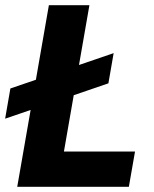

<svg xmlns="http://www.w3.org/2000/svg" viewBox="-21 -720 594 740"><path d="M167.4 -700H323.6L225.4 -136H499.4L475.6 0H45.4ZM19 -379 417 -515.2 396.8 -398.8 -1.2 -262.6Z"/></svg>

Font: Fixel Italic Variable Display Thin
Style: Italic
Weight: 100
Italic angle: -10°
Designer: AlfaBravo + MacPaw
Foundry: Kyrylo Tkachov, Marchela Mozhyna, Serhii Makarenko, Maria Weinstein, Zakhar Kryvoshyya
Version: Version 1.210;Glyphs 3.2 (3217)